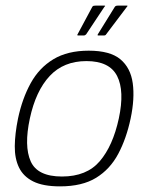

<svg xmlns="http://www.w3.org/2000/svg" viewBox="-20 -657 528 682"><path d="M193 5Q133 5 98 -12.5Q63 -30 47.5 -62Q32 -94 32.5 -138Q33 -182 44 -236Q59 -307 89 -361.5Q119 -416 169.5 -446.5Q220 -477 295 -477Q371 -477 407.5 -446.5Q444 -416 451.5 -361.5Q459 -307 444 -236Q429 -165 400 -110.5Q371 -56 321.5 -25.5Q272 5 193 5ZM200 -30Q288 -30 334.5 -84.5Q381 -139 402 -236Q423 -334 396 -387Q369 -440 287 -440Q206 -440 156.5 -387Q107 -334 86 -236Q65 -138 89 -84Q113 -30 200 -30ZM286 -535Q284 -533 282 -532Q280 -531 277 -531H258Q254 -531 254.5 -533Q255 -535 256 -536L308 -633Q310 -636 313 -636.5Q316 -637 319 -637H351Q353 -637 353.5 -636Q354 -635 351 -633ZM357 -535Q356 -533 354 -532Q352 -531 349 -531H329Q326 -531 326.5 -533Q327 -535 328 -536L388 -633Q391 -637 398 -637H431Q433 -637 433 -636Q433 -635 431 -633Z"/></svg>

Font: Glory Thin ExtraLight
Style: Italic
Weight: 250
Italic angle: -12°
Version: Version 1.011